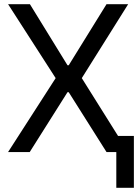

<svg xmlns="http://www.w3.org/2000/svg" viewBox="-20 -727 660 918"><path d="M302.7 -415H308.6L489.3 -707H592.8L371.1 -353.5L544.4 -77.1H620.1V170.9H536.1V0H489.3L308.6 -286.1H302.7L122.1 0H18.6L246.1 -353.5L18.6 -707H123Z"/></svg>

Font: Pretendard GOV
Style: Regular
Weight: 400
Designer: Base glyphs from Inter by Rasmus Andersson; Hangeul glyphs from Noto Sans CJK(Source Han Sans) by Jang Soo-young and Kan
Foundry: Kil Hyung-jin
Version: Version 1.309